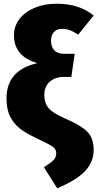

<svg xmlns="http://www.w3.org/2000/svg" viewBox="-20 -784 523 1031"><path d="M483 -701 400 -598Q375 -614 356 -621.5Q337 -629 312 -629Q285 -629 269.5 -612Q254 -595 254 -565Q254 -532 272 -513.5Q290 -495 324 -495H381L363 -371H323Q276 -371 247 -345Q218 -319 218 -275Q218 -240 231 -217.5Q244 -195 273 -177Q302 -159 357 -135Q422 -106 452.5 -72.5Q483 -39 483 21Q483 87 435.5 136Q388 185 287 227L216 114Q252 91 267 76Q282 61 282 40Q282 21 269.5 9Q257 -3 215 -23Q143 -56 103.5 -81.5Q64 -107 39.5 -148.5Q15 -190 15 -256Q15 -408 181 -445Q55 -481 55 -595Q55 -644 85 -682.5Q115 -721 167 -742.5Q219 -764 282 -764Q346 -764 394 -748.5Q442 -733 483 -701Z"/></svg>

Font: FiraGO Heavy
Style: Regular
Weight: 900
Designer: bBox Type
Foundry: bBox Type GmbH
Version: Version 1.001